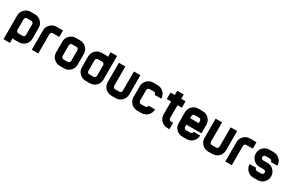

<svg xmlns="http://www.w3.org/2000/svg" viewBox="168 -2205 5671 3776"><g transform="rotate(30 3003.0 -317.0)"><path d="M195.3 -195.3Q195.3 -175.3 209.7 -160.9Q224.1 -146.5 244.1 -146.5H341.8Q361.8 -146.5 376.2 -160.9Q390.6 -175.3 390.6 -195.3V-439.5Q390.6 -459.5 376.2 -473.9Q361.8 -488.3 341.8 -488.3H244.1Q224.1 -488.3 209.7 -473.9Q195.3 -459.5 195.3 -439.5ZM48.8 97.7V-439.5Q48.8 -520.5 106 -577.6Q163.1 -634.8 244.1 -634.8H341.8Q422.9 -634.8 480 -577.6Q537.1 -520.5 537.1 -439.5V-194.8Q537.1 -114.3 480 -57.1Q422.9 0 341.8 0H244.1Q218.8 0 195.3 -5.9V97.7Z M781.2 -439.5V0H634.8V-439.5Q634.8 -520.5 691.9 -577.6Q749 -634.8 830.1 -634.8H976.6V-488.3H830.1Q810.1 -488.3 795.7 -473.9Q781.2 -459.5 781.2 -439.5Z M1367.2 -488.3H1269.5Q1249.5 -488.3 1235.1 -473.9Q1220.7 -459.5 1220.7 -439.5V-195.3Q1220.7 -175.3 1235.1 -160.9Q1249.5 -146.5 1269.5 -146.5H1367.2Q1387.2 -146.5 1401.6 -160.9Q1416 -175.3 1416 -195.3V-439.5Q1416 -459.5 1401.6 -473.9Q1387.2 -488.3 1367.2 -488.3ZM1269.5 -634.8H1367.2Q1448.2 -634.8 1505.4 -577.6Q1562.5 -520.5 1562.5 -439.5V-195.3Q1562.5 -114.3 1505.4 -57.1Q1448.2 0 1367.2 0H1269.5Q1188.5 0 1131.3 -57.1Q1074.2 -114.3 1074.2 -195.3V-439.5Q1074.2 -520.5 1131.3 -577.6Q1188.5 -634.8 1269.5 -634.8Z M2002 -439.5Q2002 -459.5 1987.5 -473.9Q1973.1 -488.3 1953.1 -488.3H1855.5Q1835.4 -488.3 1821 -473.9Q1806.6 -459.5 1806.6 -439.5V-195.3Q1806.6 -175.3 1821 -160.9Q1835.4 -146.5 1855.5 -146.5H1953.1Q1973.1 -146.5 1987.5 -160.9Q2002 -175.3 2002 -195.3ZM2148.4 -732.4V-195.3Q2148.4 -114.3 2091.3 -57.1Q2034.2 0 1953.1 0H1855.5Q1774.4 0 1717.3 -57.1Q1660.2 -114.3 1660.2 -195.3V-439.9Q1660.2 -520.5 1717.3 -577.6Q1774.4 -634.8 1855.5 -634.8H1953.1Q1978.5 -634.8 2002 -628.9V-732.4Z M2246.1 -195.3V-634.8H2392.6V-195.3Q2392.6 -175.3 2407 -160.9Q2421.4 -146.5 2441.4 -146.5H2539.1Q2559.1 -146.5 2573.5 -160.9Q2587.9 -175.3 2587.9 -195.3V-634.8H2734.4V-195.3Q2734.4 -114.3 2677.2 -57.1Q2620.1 0 2539.1 0H2441.4Q2360.4 0 2303.2 -57.1Q2246.1 -114.3 2246.1 -195.3Z M3125 -634.8Q3206.1 -634.8 3263.2 -577.6Q3320.3 -520.5 3320.3 -439.5H3173.8Q3173.8 -459.5 3159.4 -473.9Q3145 -488.3 3125 -488.3H3027.3Q3007.3 -488.3 2992.9 -473.9Q2978.5 -459.5 2978.5 -439.5V-195.3Q2978.5 -175.3 2992.9 -160.9Q3007.3 -146.5 3027.3 -146.5H3125Q3145 -146.5 3159.4 -160.9Q3173.8 -175.3 3173.8 -195.3H3320.3Q3320.3 -114.3 3263.2 -57.1Q3206.1 0 3125 0H3027.3Q2946.3 0 2889.2 -57.1Q2832 -114.3 2832 -195.3V-439.5Q2832 -520.5 2889.2 -577.6Q2946.3 -634.8 3027.3 -634.8Z M3515.6 -634.8V-732.4H3662.1V-634.8H3759.8V-488.3H3662.1V-195.3Q3662.1 -175.3 3676.5 -160.9Q3690.9 -146.5 3710.9 -146.5H3759.8V0H3710.9Q3629.9 0 3572.8 -57.1Q3515.6 -114.3 3515.6 -195.3V-488.3H3418V-634.8Z M4150.4 -488.3H4052.7Q4032.7 -488.3 4018.3 -473.9Q4003.9 -459.5 4003.9 -439.5V-390.6H4199.2V-439.5Q4199.2 -459.5 4184.8 -473.9Q4170.4 -488.3 4150.4 -488.3ZM4052.7 -634.8H4150.4Q4231.4 -634.8 4288.6 -577.6Q4345.7 -520.5 4345.7 -439.5V-244.1H4003.9V-195.3Q4003.9 -175.3 4018.3 -160.9Q4032.7 -146.5 4052.7 -146.5H4150.4Q4170.4 -146.5 4184.8 -160.9Q4199.2 -175.3 4199.2 -195.3H4345.7Q4345.7 -114.3 4288.6 -57.1Q4231.4 0 4150.4 0H4052.7Q3971.7 0 3914.6 -57.1Q3857.4 -114.3 3857.4 -195.3V-439.5Q3857.4 -520.5 3914.6 -577.6Q3971.7 -634.8 4052.7 -634.8Z M4443.4 -195.3V-634.8H4589.8V-195.3Q4589.8 -175.3 4604.2 -160.9Q4618.7 -146.5 4638.7 -146.5H4736.3Q4756.3 -146.5 4770.8 -160.9Q4785.2 -175.3 4785.2 -195.3V-634.8H4931.6V-195.3Q4931.6 -114.3 4874.5 -57.1Q4817.4 0 4736.3 0H4638.7Q4557.6 0 4500.5 -57.1Q4443.4 -114.3 4443.4 -195.3Z M5175.8 -439.5V0H5029.3V-439.5Q5029.3 -520.5 5086.4 -577.6Q5143.6 -634.8 5224.6 -634.8H5371.1V-488.3H5224.6Q5204.6 -488.3 5190.2 -473.9Q5175.8 -459.5 5175.8 -439.5Z M5761.7 -634.8Q5842.8 -634.8 5899.9 -577.6Q5957 -520.5 5957 -439.5H5810.5Q5810.5 -459.5 5796.1 -473.9Q5781.7 -488.3 5761.7 -488.3H5664.1Q5644 -488.3 5629.6 -473.9Q5615.2 -459.5 5615.2 -439.5Q5615.2 -419.4 5629.6 -405Q5644 -390.6 5664.1 -390.6H5761.7Q5842.8 -390.6 5899.9 -333.5Q5957 -276.4 5957 -195.3Q5957 -114.3 5899.9 -57.1Q5842.8 0 5761.7 0H5664.1Q5583 0 5525.9 -57.1Q5468.8 -114.3 5468.8 -195.3H5615.2Q5615.2 -175.3 5629.6 -160.9Q5644 -146.5 5664.1 -146.5H5761.7Q5781.7 -146.5 5796.1 -160.9Q5810.5 -175.3 5810.5 -195.3Q5810.5 -215.3 5796.1 -229.7Q5781.7 -244.1 5761.7 -244.1H5664.1Q5583 -244.1 5525.9 -301.3Q5468.8 -358.4 5468.8 -439.5Q5468.8 -520.5 5525.9 -577.6Q5583 -634.8 5664.1 -634.8Z"/></g></svg>

Font: Audex
Style: Regular
Weight: 400
Designer: GGBotNet
Foundry: GGBotNet
Version: 1.00